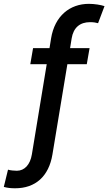

<svg xmlns="http://www.w3.org/2000/svg" viewBox="-76 -780 567 1004"><path d="M392.4 -528.4H290.5L298.7 -579.2C307.9 -635.7 342 -664.1 394.9 -664.1C414.1 -664.1 426.8 -661.6 436.8 -658.7L470.5 -747.9C451.3 -754.6 417.3 -759.9 388.8 -759.9C289.4 -759.9 210.2 -696.7 191.1 -579.2L182.9 -528.4H96.9L82.4 -444.2H168.3L90.6 27.7C82 80.6 52.6 112.9 12.1 112.9C2.5 112.9 -23.8 111.2 -34.1 107.2L-56.1 197.4C-35.2 203.1 -17.8 204.5 3.6 204.5C109 204.5 179.3 142.4 198.2 27.7L276.3 -444.2H377.8Z"/></svg>

Font: Magic Ui Pro Medium
Style: Italic
Weight: 500
Italic angle: -9.39999°
Designer: Stefan Endress, Andreas Faust
Version: Version 1.000;FEAKit 1.0